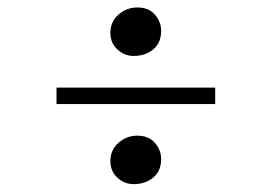

<svg xmlns="http://www.w3.org/2000/svg" viewBox="-20 -532 709 501"><path d="M328.5 -386Q305 -386 286.5 -402.8Q268 -419.5 268 -446.5Q268 -475 289 -493.8Q310 -512.5 338.5 -512.5Q368 -512.5 384.2 -493.8Q400.5 -475 400.5 -451.5Q400.5 -420.5 380 -403.2Q359.5 -386 328.5 -386ZM541.5 -303.5V-260.5H127.5V-303.5ZM268 -112Q268 -140.5 289 -159.2Q310 -178 338.5 -178Q368 -178 384.2 -159.2Q400.5 -140.5 400.5 -117Q400.5 -86 380 -68.8Q359.5 -51.5 328.5 -51.5Q305 -51.5 286.5 -68.2Q268 -85 268 -112Z"/></svg>

Font: Merriweather 144pt
Style: Regular
Weight: 400
Version: Version 2.100